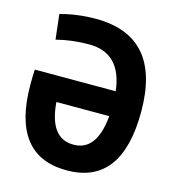

<svg xmlns="http://www.w3.org/2000/svg" viewBox="-107 -791 800 889"><g transform="rotate(15 293.0 -346.5)"><path d="M293 9.8C468.3 9.8 557.1 -106.4 557.1 -341.8C557.1 -583 451.7 -703.1 244.1 -703.1C185.1 -703.1 127.4 -695.8 73.7 -680.7L87.4 -561.5C135.7 -574.2 189 -580.6 244.1 -580.6C346.7 -580.6 404.8 -521.5 418.5 -402.8H30.8C29.3 -380.4 28.8 -356.4 28.8 -332C28.8 -103 117.7 9.8 293 9.8ZM419.4 -283.7C409.2 -169.9 367.2 -113.3 293 -113.3C217.3 -113.3 174.8 -169.4 166 -283.7Z"/></g></svg>

Font: CaskaydiaCove Nerd Font
Style: Bold
Weight: 700
Designer: Aaron Bell
Foundry: Saja Typeworks
Version: Version 2111.1;Nerd Fonts 2.3.0